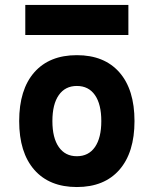

<svg xmlns="http://www.w3.org/2000/svg" viewBox="-20 -752 626 782"><path d="M293 9.8Q181.2 9.8 119.6 -60.5Q58.1 -130.9 58.1 -258.8Q58.1 -387.2 119.6 -457.3Q181.2 -527.3 293 -527.3Q404.8 -527.3 466.3 -457.3Q527.8 -387.2 527.8 -258.8Q527.8 -130.9 466.3 -60.5Q404.8 9.8 293 9.8ZM293 -115.7Q340.8 -115.7 366.7 -153.1Q392.6 -190.4 392.6 -258.8Q392.6 -327.6 366.7 -364.7Q340.8 -401.9 293 -401.9Q245.6 -401.9 219.5 -364.7Q193.4 -327.6 193.4 -258.8Q193.4 -190.4 219.5 -153.1Q245.6 -115.7 293 -115.7ZM83 -609.4V-731.9H502.9V-609.4Z"/></svg>

Font: Cascadia Mono PL
Style: Bold
Weight: 700
Monospace: yes
Designer: Aaron Bell
Foundry: Saja Typeworks
Version: Version 2404.023; ttfautohint (v1.8.4)